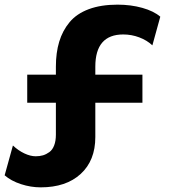

<svg xmlns="http://www.w3.org/2000/svg" viewBox="-76 -784 746 818"><path d="M530.8 -346.2H330.1V-200.2Q330.1 -100.1 267.8 -43Q205.6 14.2 97.2 14.2Q55.2 14.2 13.2 0.5Q-28.8 -13.2 -56.2 -37.1L-21 -164.1Q2 -142.6 27.8 -130.4Q53.7 -118.2 76.2 -118.2Q93.3 -118.2 107.2 -122.3Q121.1 -126.5 134.3 -136Q147.5 -145.5 154.8 -164.6Q162.1 -183.6 162.1 -210V-346.2H40V-465.8H162.1V-500Q162.1 -559.6 176.3 -606.4Q190.4 -653.3 220.5 -689.5Q250.5 -725.6 302.2 -744.9Q354 -764.2 424.8 -764.2Q481.4 -764.2 530.3 -750.5Q579.1 -736.8 606.9 -712.9L573.2 -590.8Q550.3 -612.3 517.3 -624.8Q484.4 -637.2 449.2 -637.2Q330.1 -637.2 330.1 -500V-465.8H530.8Z"/></svg>

Font: Messapia Bold
Style: Regular
Weight: 400
Designer: Luca Marsano
Foundry: Collletttivo
Version: Version 1.000;FEAKit 1.0